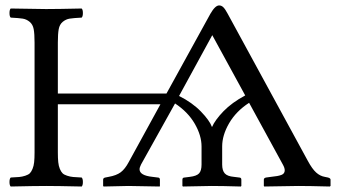

<svg xmlns="http://www.w3.org/2000/svg" viewBox="-20 -678 1238 700"><path d="M874 -330.1 753.9 -549.8 632.8 -328.1Q680.7 -304.2 712.4 -271.5Q744.1 -238.8 752.9 -214.8Q764.2 -240.7 794.9 -272.5Q825.7 -304.2 874 -330.1ZM790 -144V-78.1Q790 -56.2 799.6 -45.7Q809.1 -35.2 833 -33.2L852.1 -30.8Q859.9 -30.8 859.9 -22.9V0L857.9 2Q790 0 751 0L647 2L645 0V-22.9Q645 -30.8 652.8 -30.8L671.9 -33.2Q696.8 -36.1 705.8 -45.9Q714.8 -55.7 714.8 -78.1V-144Q714.8 -184.1 689.9 -227.1Q665 -270 618.2 -300.8L494.1 -78.1Q488.8 -67.4 488.8 -61Q488.8 -38.1 536.1 -33.2L555.2 -30.8Q563 -30.8 563 -22.9V0L562 2Q472.2 0 448.2 0L357.9 2L356 0V-22.9Q356 -29.3 363.8 -30.8L376 -33.2Q404.3 -38.1 420.2 -50Q436 -62 449.2 -86.9L564.9 -297.9H190.9V-122.1Q190.9 -100.6 192.4 -86.7Q193.8 -72.8 198.2 -62.3Q202.6 -51.8 208 -46.4Q213.4 -41 224.6 -37.4Q235.8 -33.7 246.8 -32.7Q257.8 -31.7 277.8 -30.8Q282.2 -26.4 282.2 -14.4Q282.2 -2.4 277.8 2Q188 0 148.9 0Q108.9 0 19 2Q14.6 -2.4 14.6 -14.4Q14.6 -26.4 19 -30.8Q39.1 -31.7 50 -32.7Q61 -33.7 72.3 -37.4Q83.5 -41 88.9 -46.4Q94.2 -51.8 98.6 -62.3Q103 -72.8 104.5 -86.7Q106 -100.6 106 -122.1V-522.9Q106 -554.7 102.8 -571.8Q99.6 -588.9 88.1 -598.4Q76.7 -607.9 62.7 -610.1Q48.8 -612.3 19 -613.8Q14.6 -618.2 14.6 -630.4Q14.6 -642.6 19 -647Q112.8 -645 147.9 -645Q189.9 -645 277.8 -647Q282.2 -642.6 282.2 -630.4Q282.2 -618.2 277.8 -613.8Q248 -612.3 234.1 -610.1Q220.2 -607.9 208.7 -598.4Q197.3 -588.9 194.1 -571.8Q190.9 -554.7 190.9 -522.9V-336.9H586.9L747.1 -627.9Q764.6 -658.2 778.8 -658.2Q787.6 -658.2 794.4 -651.4Q801.3 -644.5 810.1 -627.9L1102.1 -91.8Q1118.2 -62 1132.6 -49.1Q1147 -36.1 1164.1 -33.2L1175.8 -30.8Q1185.1 -28.3 1185.1 -22.9V0L1182.1 2Q1106 0 1066.9 0L943.8 2L941.9 0V-22.9Q941.9 -29.3 950.2 -30.8L967.8 -33.2Q994.1 -35.6 1006.1 -40.3Q1018.1 -44.9 1018.1 -57.1Q1018.1 -65.9 1011.2 -78.1L888.2 -303.2Q840.8 -272.5 815.4 -228.8Q790 -185.1 790 -144Z"/></svg>

Font: Common Serif
Style: Regular
Weight: 400
Designer: Philipp H. Poll, Khaled Hosny
Foundry: Stefan Peev, Context Ltd.
Version: Version 1.026